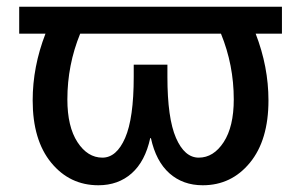

<svg xmlns="http://www.w3.org/2000/svg" viewBox="-20 -540 894 570"><path d="M37 -440V-520H817V-440H739Q777 -342 777 -242Q777 -124 722 -57Q667 10 582 10Q523 10 483 -25.5Q443 -61 428 -130H426Q411 -61 371 -25.5Q331 10 272 10Q187 10 132 -57Q77 -124 77 -242Q77 -342 115 -440ZM636 -440H218Q180 -347 180 -245Q180 -164 210 -118Q240 -72 284 -72Q326 -72 351.5 -130.5Q377 -189 377 -312V-348H477V-312Q477 -189 502.5 -130.5Q528 -72 570 -72Q614 -72 644 -118Q674 -164 674 -245Q674 -347 636 -440Z"/></svg>

Font: M PLUS 1p Medium
Style: Regular
Weight: 500
Version: Version 1.062